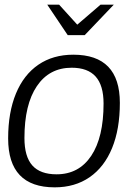

<svg xmlns="http://www.w3.org/2000/svg" viewBox="-20 -795 588 825"><path d="M15 -200Q15 -312 48.5 -393Q82 -474 145 -517Q208 -560 295 -560Q495 -560 495 -353Q495 -240 461.5 -158.5Q428 -77 365 -33.5Q302 10 215 10Q15 10 15 -200ZM425 -350Q425 -428 391 -466Q357 -504 288 -504Q192 -504 138.5 -425Q85 -346 85 -202Q85 -122 119 -84Q153 -46 223 -46Q319 -46 372 -125.5Q425 -205 425 -350ZM183 -775H234L312 -689L412 -775H469L344 -644H271Z"/></svg>

Font: Krub
Style: Italic
Weight: 400
Italic angle: -8°
Designer: Ekaluck Peanpanawate
Foundry: Cadson Demak Co.,Ltd.
Version: Version 1.000; ttfautohint (v1.6)